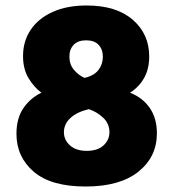

<svg xmlns="http://www.w3.org/2000/svg" viewBox="-20 -665 632 700"><path d="M292 15Q166 15 103 -39Q40 -93 40 -177Q40 -234 65.5 -271Q91 -308 131 -327Q104 -347 84 -380Q64 -413 64 -461Q64 -515 92 -556.5Q120 -598 172 -621.5Q224 -645 296 -645Q404 -645 464 -593Q524 -541 524 -459Q524 -413 505 -380Q486 -347 454 -327Q500 -309 526 -271.5Q552 -234 552 -179Q552 -93 484.5 -39Q417 15 292 15ZM288 -381Q323 -389 339 -410Q355 -431 355 -458Q355 -485 339.5 -501.5Q324 -518 294 -518Q264 -518 248.5 -501.5Q233 -485 233 -459Q233 -430 249.5 -410.5Q266 -391 288 -381ZM296 -115Q336 -115 357.5 -135Q379 -155 379 -183Q379 -214 356.5 -235.5Q334 -257 304 -267Q261 -257 237 -235Q213 -213 213 -183Q213 -155 235 -135Q257 -115 296 -115Z"/></svg>

Font: Braah One
Style: Regular
Weight: 400
Designer: Ashish Kumar
Foundry: Ashish Kumar
Version: Version 1.001; ttfautohint (v1.8.4.7-5d5b);gftools[0.9.29]